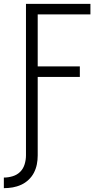

<svg xmlns="http://www.w3.org/2000/svg" viewBox="-36 -755 556 998"><path d="M-16 223V168Q7 168 30 161Q53 154 69 138Q85 122 92 99Q99 76 99 53V-735H434V-680H160V-410H379V-355H160V53Q160 77 155.5 99.5Q151 122 140.5 142.5Q130 163 112.5 179.5Q95 196 74 205.5Q53 215 30.5 219Q8 223 -16 223Z"/></svg>

Font: Iosevka Light
Style: Regular
Weight: 300
Monospace: yes
Designer: Belleve Invis
Foundry: Belleve Invis
Version: Version 32.5.0; ttfautohint (v1.8.4)